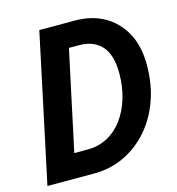

<svg xmlns="http://www.w3.org/2000/svg" viewBox="-105 -790 810 880"><g transform="rotate(-15 300.0 -350.0)"><path d="M12 0 161 -700H329Q409 -700 468.5 -666.5Q528 -633 562 -570.5Q596 -508 596 -419Q596 -327 568.5 -250.5Q541 -174 491.5 -118Q442 -62 376.5 -31Q311 0 234 0ZM319 -586H271L170 -114H235Q286 -114 328.5 -137Q371 -160 401 -201Q431 -242 447.5 -296.5Q464 -351 464 -415Q464 -502 426 -544Q388 -586 319 -586Z"/></g></svg>

Font: Red Hat Mono SemiBold
Style: Italic
Weight: 600
Italic angle: -12°
Monospace: yes
Designer: Pentagram, MCKL
Foundry: MCKL
Version: Version 1.030